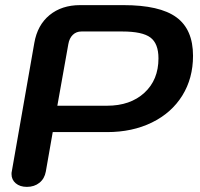

<svg xmlns="http://www.w3.org/2000/svg" viewBox="-20 -720 783 750"><path d="M25 -40Q25 -47 26 -50L114 -552Q126 -622 173.5 -661Q221 -700 293 -700H462Q604 -700 669 -652.5Q734 -605 734 -502Q734 -414 692 -346.5Q650 -279 573.5 -241.5Q497 -204 398 -204H186L159 -50Q154 -22 134 -6Q114 10 85 10Q58 10 41.5 -4Q25 -18 25 -40ZM599 -492Q599 -550 567.5 -573.5Q536 -597 458 -597H298Q278 -597 264.5 -584Q251 -571 247 -548L204 -307H398Q489 -307 544 -357.5Q599 -408 599 -492Z"/></svg>

Font: Kodchasan
Style: Bold Italic
Weight: 700
Italic angle: -10°
Version: Version 1.000; ttfautohint (v1.6)